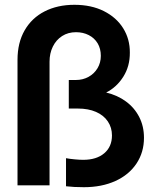

<svg xmlns="http://www.w3.org/2000/svg" viewBox="-20 -780 661 808"><path d="M257.8 3.9V-114.3Q273.4 -111.3 294.4 -109.4Q315.4 -107.4 330.1 -107.4Q386.2 -107.4 418.7 -135Q451.2 -162.6 451.2 -210Q451.2 -243.2 433.8 -269Q416.5 -294.9 384 -309.1Q351.6 -323.2 307.6 -323.2H269.5V-443.4H299.8Q328.6 -443.4 352.5 -456.5Q376.5 -469.7 390.4 -492.9Q404.3 -516.1 404.3 -544.9Q404.3 -575.2 390.9 -597.7Q377.4 -620.1 353.5 -632.3Q329.6 -644.5 299.8 -644.5Q266.6 -644.5 241.5 -628.4Q216.3 -612.3 202.4 -584Q188.5 -555.7 188.5 -520.5V0H53.7V-528.3Q53.7 -600.1 83.7 -652.3Q113.8 -704.6 168 -732.2Q222.2 -759.8 293 -759.8Q364.3 -759.8 417.2 -733.2Q470.2 -706.5 498.5 -660.9Q526.9 -615.2 526.4 -558.6Q526.9 -501.5 499 -457.3Q471.2 -413.1 426.8 -390.6Q474.1 -379.4 510 -353Q545.9 -326.7 565.9 -287.6Q585.9 -248.5 585.9 -200.2Q585.9 -139.2 554.4 -91.8Q522.9 -44.4 465.6 -18.3Q408.2 7.8 333 7.8Q291 7.8 257.8 3.9Z"/></svg>

Font: Reddit Sans Fudge
Style: Bold
Weight: 700
Designer: Stephen Hutchings
Foundry: Reddit
Version: Version 1.013